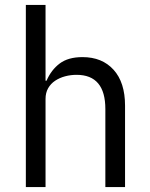

<svg xmlns="http://www.w3.org/2000/svg" viewBox="-20 -760 608 780"><path d="M85 -740H165V-432H169Q188 -476 222.5 -502Q257 -528 315 -528Q395 -528 441.5 -476.5Q488 -425 488 -331V0H408V-317Q408 -456 291 -456Q267 -456 244.5 -450Q222 -444 204 -432Q186 -420 175.5 -401.5Q165 -383 165 -358V0H85Z"/></svg>

Font: IBM Plex Sans KR
Style: Regular
Weight: 400
Designer: Mike Abbink; Paul van der Laan; Pieter van Rosmalen; Wujin Sim; Chorong Kim; Dohee Lee;
Foundry: Sandoll Inc.
Version: Version 1.000